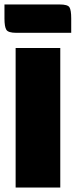

<svg xmlns="http://www.w3.org/2000/svg" viewBox="-20 -840 340 860"><path d="M50 -625H250V0H50ZM53 -693Q17 -693 8.5 -706.5Q0 -720 0 -757V-820H247Q283 -820 291 -807.5Q299 -795 299 -757V-693Z"/></svg>

Font: Changa ExtraBold
Style: Regular
Weight: 800
Designer: Eduardo Rodriguez Tunni
Foundry: Eduardo Rodriguez Tunni
Version: Version 3.002; ttfautohint (v1.8.2)